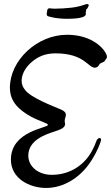

<svg xmlns="http://www.w3.org/2000/svg" viewBox="-20 -868 549 950"><path d="M312 -696C163 -696 29 -569 29 -434C29 -367 71 -325 135 -290C176 -268 217 -259 217 -250C217 -234 34 -221 34 -78C34 16 127 62 208 62C297 62 374 9 421 -57C456 -105 480 -166 480 -177C480 -182 477 -185 473 -185C468 -185 462 -181 458 -173C445 -137 431 -113 422 -100C381 -40 315 -3 236 -3C167 -3 120 -46 120 -98C120 -176 209 -204 249 -217C275 -226 302 -234 302 -254C302 -259 300 -264 300 -269C300 -280 306 -291 306 -300C306 -309 301 -318 282 -326C240 -344 133 -384 104 -423C93 -436 87 -451 87 -468C87 -497 102 -529 131 -556C166 -588 203 -604 255 -604C397 -604 416 -533 449 -533C458 -533 466 -538 471 -548C479 -561 492 -556 500 -569C504 -577 509 -578 509 -586C509 -589 509 -594 506 -599C498 -622 441 -696 312 -696ZM419 -842C419 -846 416 -848 409 -848C404 -848 379 -835 333 -830C309 -827 273 -825 250 -825C235 -825 230 -827 226 -827C219 -827 215 -824 214 -818C213 -810 211 -802 211 -799C211 -795 212 -792 214 -790C214 -787 257 -775 311 -775C387 -775 405 -787 405 -799C405 -802 404 -802 404 -805C404 -806 405 -812 406 -813C407 -816 405 -822 408 -823C413 -824 415 -833 419 -840Z"/></svg>

Font: Engagement
Style: Regular
Weight: 400
Designer: Astigmatic (AOETI)
Foundry: Astigmatic (AOETI)
Version: Version 1.000